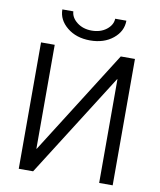

<svg xmlns="http://www.w3.org/2000/svg" viewBox="-99 -1015 911 1093"><g transform="rotate(10 356.5 -468.5)"><path d="M85 0V-730.5H164.1V-129.9H166L545.9 -730.5H627.9V0H549.8V-599.6H547.9L168 0ZM171.9 -936.5H235.4Q237.3 -900.4 272 -873.5Q306.6 -846.7 356.9 -846.7Q407.2 -846.7 441.4 -873Q475.6 -899.4 477.5 -936.5H542Q542 -875 489.7 -832.5Q437.5 -790 357.4 -790Q277.3 -790 224.6 -833Q171.9 -876 171.9 -936.5Z"/></g></svg>

Font: GenEi M Gothic v2 Regular
Style: Regular
Weight: 400
Version: Version 2.0